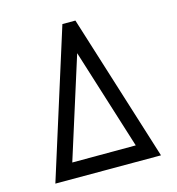

<svg xmlns="http://www.w3.org/2000/svg" viewBox="-104 -786 809 877"><g transform="rotate(-15 300.0 -348.0)"><path d="M450.2 -73.7 300.8 -549.8 149.9 -73.2ZM50.3 0 270 -695.8H331.5L549.8 0Z"/></g></svg>

Font: Anka/Coder
Style: Regular
Weight: 400
Monospace: yes
Version: Version 001.100